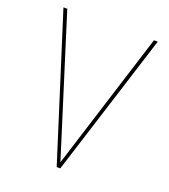

<svg xmlns="http://www.w3.org/2000/svg" viewBox="-143 -883 876 995"><g transform="rotate(20 295.0 -385.0)"><path d="M305.2 9.8H285.2L35.2 -779.8H56.2L294.9 -20L534.2 -779.8H555.2Z"/></g></svg>

Font: Cooper Hewitt
Style: Thin
Weight: 701
Designer: Village Type and Design LLC
Foundry: Cooper Hewitt Smithsonian Design Museum
Version: 1.000